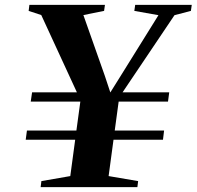

<svg xmlns="http://www.w3.org/2000/svg" viewBox="-20 -764 803 784"><path d="M111 -387H294L148.5 -702.5L97 -719.5L100 -744H408.5L405 -719.5L320.5 -702.5L408 -454.5L430.5 -386.5L473 -454.5L627 -702L528.5 -719.5L532 -744H763L759.5 -719.5L692.5 -702L480.5 -387H671L666 -349H464.5L448.5 -231H650L645.5 -193.5H443.5L423.5 -45L544 -24.5L541 0H146L149 -24.5L267 -45L287 -193.5H85L90 -231H292L308 -349H105.5Z"/></svg>

Font: Merriweather 120pt ExtraBold
Style: Italic
Weight: 800
Italic angle: -7.8°
Version: Version 2.101